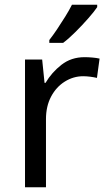

<svg xmlns="http://www.w3.org/2000/svg" viewBox="-20 -786 453 806"><path d="M335 -546Q350 -546 367.5 -544.5Q385 -543 398 -540L387 -459Q374 -462 358.5 -464Q343 -466 329 -466Q288 -466 252 -443.5Q216 -421 194.5 -380.5Q173 -340 173 -286V0H85V-536H157L167 -438H171Q197 -482 238 -514Q279 -546 335 -546ZM388 -756Q376 -738 351 -709.5Q326 -681 297.5 -652.5Q269 -624 245 -606H187V-618Q202 -637 219.5 -663Q237 -689 254 -716.5Q271 -744 282 -766H388Z"/></svg>

Font: Noto Sans Tirhuta
Style: Regular
Weight: 400
Designer: Monotype Design Team
Foundry: Monotype Imaging Inc.
Version: Version 2.003; ttfautohint (v1.8.4.7-5d5b)